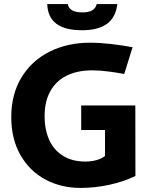

<svg xmlns="http://www.w3.org/2000/svg" viewBox="-20 -925 751 956"><path d="M380.9 10.7Q284.2 10.7 205.8 -31.2Q127.4 -73.2 81.8 -153.1Q36.1 -232.9 36.1 -341.8Q36.1 -456.5 87.6 -540.5Q139.2 -624.5 228.3 -668.5Q317.4 -712.4 428.2 -712.4Q477.5 -712.4 533.9 -705.8Q590.3 -699.2 640.1 -689.9L598.6 -556.6Q565.4 -563 522 -568.8Q478.5 -574.7 439 -574.7Q364.3 -574.7 311 -547.9Q257.8 -521 230 -470Q202.1 -418.9 202.1 -347.2Q202.1 -277.3 226.1 -226.3Q250 -175.3 295.7 -147.9Q341.3 -120.6 404.8 -120.6Q434.6 -120.6 460.2 -127.7Q485.8 -134.8 502.9 -148.4V-277.8H384.3V-399.9H653.8L654.3 -48.8Q596.2 -20.5 524.7 -4.9Q453.1 10.7 380.9 10.7ZM388.2 -774.4Q303.7 -774.4 260.5 -806.9Q217.3 -839.4 215.3 -904.8H317.4Q321.3 -883.8 339.4 -873.5Q357.4 -863.3 390.1 -863.3Q421.4 -863.3 439 -873.5Q456.5 -883.8 461.4 -904.8H564Q557.1 -839.4 513.4 -806.9Q469.7 -774.4 388.2 -774.4Z"/></svg>

Font: DavidDev Light
Style: Regular
Weight: 300
Designer: David.dev
Foundry: David.dev
Version: Version 1.001;FEAKit 1.0